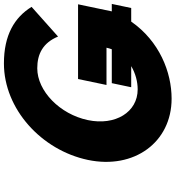

<svg xmlns="http://www.w3.org/2000/svg" viewBox="22 -902 895 979"><g transform="rotate(-90 469.5 -412.5)"><path d="M848.9 -191H918.2L939 -290H901L937.1 -462H556.1L525.7 -317H715.7C713.7 -307.6 711 -298.6 707.8 -290H535L514.2 -191H621.8C585.4 -169.4 543.2 -158 503.2 -158C387.2 -158 317.2 -272 346.6 -412C376.7 -555 494.9 -670 610.9 -670C683.9 -670 740.8 -641 772.6 -564L924 -699C870.3 -786 780.6 -840 635.6 -840C403.6 -840 193.5 -649 143.6 -412C94 -176 233.8 15 455.8 15C591.7 15 749.1 -47.6 848.9 -191Z"/></g></svg>

Font: Hussar
Style: BdOblTwo
Weight: 700
Foundry: Cannot Into Space Fonts
Version: Version 2.00